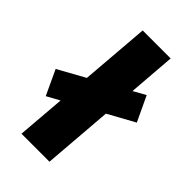

<svg xmlns="http://www.w3.org/2000/svg" viewBox="-236 -802 878 878"><g transform="rotate(45 203.0 -363.0)"><path d="M292 -338 265 0H84L103 -234L41 -200L-15 -320L115 -392L142 -726H323L305 -497L364 -530L421 -409Z"/></g></svg>

Font: Muli Black
Style: Italic
Weight: 900
Italic angle: -4.541°
Designer: Vernon Adams
Foundry: Vernon Adams
Version: Version 2.001